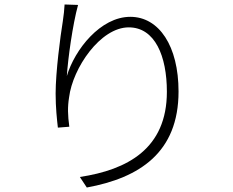

<svg xmlns="http://www.w3.org/2000/svg" viewBox="-20 -800 1040 856"><path d="M268 -780C267 -757 264 -733 260 -705C249 -638 228 -478 228 -383C228 -319 234 -267 238 -231L289 -235C282 -287 281 -323 288 -366C304 -496 427 -678 554 -678C671 -678 724 -550 724 -391C724 -137 548 -43 336 -11L367 36C602 -7 776 -120 776 -392C776 -595 689 -725 561 -725C428 -725 313 -579 278 -461C283 -539 304 -691 328 -778Z"/></svg>

Font: Spoqa Han Sans Neo Light
Style: Regular
Weight: 300
Designer: [Spoqa Han Sans Neo] Dong-huui Kim  Younghwa Kang  Yujin Lee  [Noto Sans] Ryoko NISHIZUKA  (kana & ideographs); Paul D. 
Foundry: Spoqa (http://www.spoqa-han-sans.com)
Version: Version 1.000